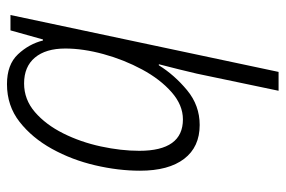

<svg xmlns="http://www.w3.org/2000/svg" viewBox="-154 -428 818 550"><g transform="rotate(-90 255.0 -153.0)"><path d="M319 2Q324 -19 331.5 -50Q339 -81 346 -107H343Q315 -62 271.5 -26Q228 10 172 10Q109 10 75 -34.5Q41 -79 41 -161Q41 -223 56.5 -289.5Q72 -356 103.5 -413Q135 -470 181 -506Q227 -542 289 -542Q345 -542 374.5 -510.5Q404 -479 414 -439H417L443 -532H487L324 236H270ZM188 -38Q229 -38 266 -70.5Q303 -103 331 -155Q359 -207 375 -265.5Q391 -324 391 -375Q391 -431 365 -462Q339 -493 291 -493Q245 -493 209 -462Q173 -431 148 -381Q123 -331 110.5 -273Q98 -215 98 -163Q98 -38 188 -38Z"/></g></svg>

Font: Noto Sans SemiCondensed Light
Style: Italic
Weight: 300
Width: 4
Italic angle: -12°
Designer: Monotype Design Team
Foundry: Monotype Imaging Inc.
Version: Version 2.013; ttfautohint (v1.8.4.7-5d5b)